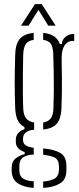

<svg xmlns="http://www.w3.org/2000/svg" viewBox="-20 -765 383 934"><path d="M144 149Q97 146 67.8 127.5Q38.5 109 37 68Q37 63.5 37 59.2Q37 55 37 50Q37 19 58.5 3.8Q80 -11.5 100 -15V-25Q57 -41 57 -74Q57 -78 57 -80.2Q57 -82.5 57 -86Q57 -105.5 70.2 -119.2Q83.5 -133 99 -136V-147Q76.5 -158.5 66 -180.8Q55.5 -203 54 -238Q52.5 -276.5 52 -306.5Q51.5 -336.5 51.5 -364.5Q51.5 -392.5 52.2 -425Q53 -457.5 54 -501Q55.5 -551.5 76.5 -576Q97.5 -600.5 144 -605V-571Q117 -567.5 105.8 -551.2Q94.5 -535 93 -501Q92 -467.5 91.5 -418.8Q91 -370 91.2 -320.8Q91.5 -271.5 93 -237Q94.5 -203.5 108 -188.2Q121.5 -173 146 -169V-134Q119 -132 105.5 -120.5Q92 -109 92 -91Q92 -89.5 92 -87.5Q92 -85.5 92 -84Q92 -67 105.2 -58Q118.5 -49 144 -46V-13Q114 -12.5 94 -0.5Q74 11.5 74 44Q74 47.5 74 52Q74 56.5 74 62Q74 92.5 93.2 104Q112.5 115.5 144 117ZM190 149V118Q224 115.5 244.8 104.2Q265.5 93 267 61Q267 56.5 267 52Q267 47.5 267 43Q265.5 10 244 0.5Q222.5 -9 190 -12V-43Q243.5 -38.5 273.2 -21Q303 -3.5 303 43Q303 47.5 303 52.5Q303 57.5 303 62Q303 109 271.2 127.8Q239.5 146.5 190 149ZM190 -135V-169Q214 -173 226.2 -188Q238.5 -203 240 -239Q241.5 -276.5 241.8 -323.2Q242 -370 241.2 -417.2Q240.5 -464.5 239 -504Q237.5 -537 227 -552.2Q216.5 -567.5 190 -571V-605Q255 -599 271 -551H281Q282 -573 299.5 -586.5Q317 -600 341 -600V-566H333Q309 -566 294.5 -544.8Q280 -523.5 280 -483V-459Q281 -414.5 281.2 -380.2Q281.5 -346 281 -312.8Q280.5 -279.5 279 -238Q277 -188.5 256.8 -164Q236.5 -139.5 190 -135ZM82 -640 150 -745H183L251 -640H215L167 -717L119 -640Z"/></svg>

Font: Big Shoulders Stencil Text Thin
Style: Regular
Weight: 100
Designer: Patric King
Foundry: XO Type Co
Version: Version 2.001